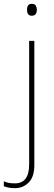

<svg xmlns="http://www.w3.org/2000/svg" viewBox="-67 -741 284 1001"><path d="M74 -690Q74 -659 98 -659Q125 -659 125 -690Q125 -702 120 -711.5Q115 -721 98 -721Q74 -721 74 -690ZM11 240Q53 240 82.5 210.5Q112 181 112 120V-528H85V116Q85 215 11 215Q-4 215 -18.5 213Q-33 211 -47 204V230Q-22 240 11 240Z"/></svg>

Font: Noto Sans Display Thin
Style: Regular
Weight: 250
Designer: Monotype Design Team
Foundry: Monotype Imaging Inc.
Version: Version 1.900